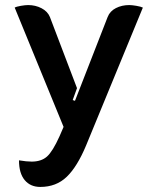

<svg xmlns="http://www.w3.org/2000/svg" viewBox="-20 -529 621 758"><path d="M55 104Q85 109 105 109Q143 109 165.5 89Q188 69 215 9L231 -28L38 -499Q45 -503 62.5 -506Q80 -509 91 -509Q120 -509 144 -496.5Q168 -484 177 -462L284 -181L267 -134L276 -131L405 -462Q414 -485 437.5 -497Q461 -509 490 -509Q501 -509 518.5 -506Q536 -503 544 -499L320 45Q285 129 243.5 169Q202 209 139 209Q100 209 77.5 182Q55 155 55 104Z"/></svg>

Font: K2D
Style: Bold
Weight: 700
Designer: Katatrad Aksorn Co.,Ltd.
Foundry: Cadson Demak Co.,Ltd.
Version: Version 1.000; ttfautohint (v1.6)